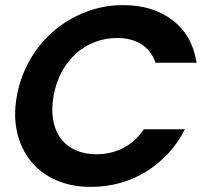

<svg xmlns="http://www.w3.org/2000/svg" viewBox="-20 -727 808 753"><path d="M46 -350Q60 -428 98.5 -494Q137 -560 192.5 -607Q248 -654 317.5 -680.5Q387 -707 462 -707Q579 -707 656.5 -648Q734 -589 751 -481H590Q573 -529 534.5 -553.5Q496 -578 439 -578Q393 -578 351.5 -562Q310 -546 277 -516Q244 -486 221.5 -444Q199 -402 190 -350Q181 -298 188.5 -256Q196 -214 218.5 -184Q241 -154 276.5 -138Q312 -122 358 -122Q415 -122 463 -146.5Q511 -171 544 -220H705Q678 -166 638.5 -124Q599 -82 551.5 -53Q504 -24 449.5 -9Q395 6 337 6Q261 6 201 -20Q141 -46 102 -93.5Q63 -141 47.5 -206.5Q32 -272 46 -350Z"/></svg>

Font: SVN-Poppins SemiBold
Style: Italic
Weight: 600
Italic angle: -10°
Designer: Ninad Kale (Devanagari), Jonny Pinhorn (Latin)
Foundry: Indian Type Foundry
Version: Version 3.002 2017; ttfautohint (v1.8.3)